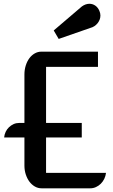

<svg xmlns="http://www.w3.org/2000/svg" viewBox="-20 -1020 612 1040"><path d="M112.3 -275.4H2.4Q3.9 -291.5 10.7 -305.9Q17.6 -320.3 28.6 -330.8Q39.6 -341.3 53.5 -347.7Q67.4 -354 83 -354H112.3V-616.2Q112.3 -642.1 119.4 -664.8Q126.5 -687.5 138.9 -704.3Q151.4 -721.2 168.2 -730.7Q185.1 -740.2 204.1 -740.2H510.7V-657.7H229.5V-354H422.9V-275.4H229.5V-83.5H554.2Q552.2 -66.4 544.7 -51Q537.1 -35.6 525.6 -24.4Q514.2 -13.2 499.5 -6.6Q484.9 0 468.8 0H205.1Q185.5 0 168.7 -9.8Q151.9 -19.5 139.4 -36.1Q127 -52.7 119.6 -75.2Q112.3 -97.7 112.3 -123ZM271 -855 423.8 -985.4Q443.8 -999.5 464.4 -999.5Q481.4 -999.5 495.6 -990Q509.8 -980.5 518.1 -961.9Q523.9 -948.7 523.9 -936Q523.9 -924.3 519.8 -913.6Q515.6 -902.8 508.3 -893.8Q501 -884.8 491 -878.2Q481 -871.6 469.2 -868.7L297.9 -809.1Z"/></svg>

Font: Atomic Age
Style: Regular
Weight: 400
Version: Version 1.007; ttfautohint (v1.4.1) -l 6 -r 46 -G 0 -x 0 -H 